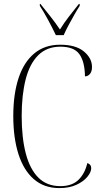

<svg xmlns="http://www.w3.org/2000/svg" viewBox="-20 -953 519 983"><path d="M284 10Q206 10 153.5 -35.5Q101 -81 74.5 -164Q48 -247 48 -359Q48 -471 75 -553Q102 -635 155.5 -679.5Q209 -724 288 -724Q368 -724 409.5 -689.5Q451 -655 451 -610Q451 -587 440.5 -574.5Q430 -562 415 -562Q414 -637 386.5 -675.5Q359 -714 289 -714Q220 -714 176 -670.5Q132 -627 111.5 -547Q91 -467 91 -359Q91 -248 112 -167.5Q133 -87 176.5 -43.5Q220 0 289 0Q349 0 382 -32.5Q415 -65 427 -118Q447 -112 447 -92Q447 -72 427.5 -48Q408 -24 371.5 -7Q335 10 284 10ZM266 -773Q250 -807 226.5 -850.5Q203 -894 184 -923V-933H187Q215 -898 239.5 -867Q264 -836 287 -802Q308 -836 332 -867Q356 -898 384 -933H388V-923Q375 -903 360 -876.5Q345 -850 330.5 -823Q316 -796 306 -773Z"/></svg>

Font: Noto Serif Display Condensed ExtraLight
Style: Regular
Weight: 200
Width: 3
Designer: Monotype Design Team
Foundry: Monotype Imaging Inc.
Version: Version 2.009